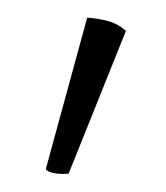

<svg xmlns="http://www.w3.org/2000/svg" viewBox="-20 -85 189 218"><path d="M58 112Q53 113 44 112Q35 111 32 107L79 -65Q92 -64 103 -61Q114 -58 123 -50Z"/></svg>

Font: Arima ExtraLight
Style: Regular
Weight: 250
Designer: Joana Correia and Natanael Gama
Foundry: NDISCOVER
Version: Version 1.101;gftools[0.9.23]